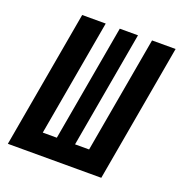

<svg xmlns="http://www.w3.org/2000/svg" viewBox="-126 -801 857 909"><g transform="rotate(20 302.5 -346.5)"><path d="M12.2 0 134.3 -693.4H252.9L149.4 -106.4H220.2L323.7 -693.4H415.5L312 -106.4H382.8L486.3 -693.4H605L482.9 0Z"/></g></svg>

Font: Cascadia Mono NF SemiBold
Style: Italic
Weight: 600
Italic angle: -10°
Monospace: yes
Designer: Aaron Bell
Foundry: Saja Typeworks
Version: Version 2404.023; ttfautohint (v1.8.4)